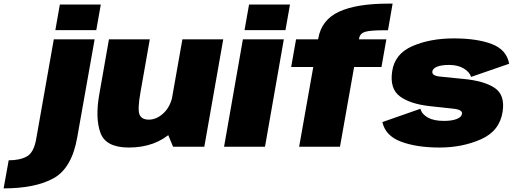

<svg xmlns="http://www.w3.org/2000/svg" viewBox="-181 -810 2852 1060"><path d="M-161 230Q14 230 115 174Q216 118 245.5 -52.5L341.5 -593H116L19 -43.5Q6 31.5 -32 53.2Q-70 75 -133 75ZM149.5 -785 124.5 -643.5H350.5L375.5 -785Z M774.5 0H947L1051.5 -593H826L737 -90ZM646 -593H420.5L367 -288.5Q344 -158 373.5 -76.8Q403 4.5 530 4.5Q676.5 4.5 769.2 -82Q862 -168.5 876.5 -251.5L773.5 -290.5Q762 -223.5 723.2 -186.5Q684.5 -149.5 640.5 -149.5Q601.5 -149.5 589.5 -177.2Q577.5 -205 594.5 -300.5Z M1056 0H1282L1386 -593H1160ZM1194 -785 1169 -643.5H1395L1420 -785Z M1470.5 0H1696L1774 -440H1925L1952 -593H1800.5L1802 -599Q1806.5 -625.5 1834.5 -634.2Q1862.5 -643 1943.5 -643H1961L1986.5 -790H1963Q1787.5 -790 1691 -745.5Q1594.5 -701 1576.5 -599.5L1575 -593H1453.5L1426.5 -440H1548.5Z M2246 4.5Q2371.5 4.5 2474.8 -41.2Q2578 -87 2594 -194Q2608 -286 2549.5 -325Q2491 -364 2375 -374.5Q2298.5 -382.5 2250.2 -387Q2202 -391.5 2206 -415.5Q2208 -432 2232 -441.8Q2256 -451.5 2299 -451.5Q2346.5 -451.5 2378.8 -432.2Q2411 -413 2420 -385.5L2630 -458Q2616 -535.5 2534.5 -566.8Q2453 -598 2324 -598Q2194 -598 2096 -555.5Q1998 -513 1984 -415.5Q1970 -320.5 2026.5 -278.2Q2083 -236 2192 -224Q2272.5 -215 2323 -209.8Q2373.5 -204.5 2369.5 -181Q2366.5 -163 2340 -152.8Q2313.5 -142.5 2270 -142.5Q2214 -142.5 2181 -161Q2148 -179.5 2140 -209.5L1930 -136Q1947 -60 2033.2 -27.8Q2119.5 4.5 2246 4.5Z"/></svg>

Font: Anybody Black
Style: Italic
Weight: 900
Italic angle: -10°
Designer: Tyler Finck
Foundry: Etcetera Type Company
Version: Version 1.113;gftools[0.9.25]